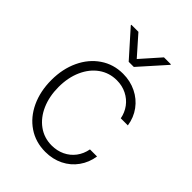

<svg xmlns="http://www.w3.org/2000/svg" viewBox="-217 -842 955 955"><g transform="rotate(45 260.5 -364.0)"><path d="M46.9 -263.7Q46.9 -341.8 76.2 -404.3Q105.5 -466.8 158 -502.4Q210.4 -538.1 277.3 -538.1Q328.1 -538.1 370.6 -517.3Q413.1 -496.6 440.7 -459.2Q468.3 -421.9 475.6 -373H425.8Q419.4 -407.2 399.2 -434.6Q378.9 -461.9 347.7 -477.5Q316.4 -493.2 278.3 -493.2Q225.6 -493.2 184.3 -463.9Q143.1 -434.6 119.9 -382.6Q96.7 -330.6 96.7 -264.6Q96.7 -198.7 119.6 -146.2Q142.6 -93.8 183.8 -64Q225.1 -34.2 278.3 -34.2Q315.9 -34.2 347.2 -49.1Q378.4 -64 399.2 -91.3Q419.9 -118.7 426.8 -155.3H476.6Q469.2 -106.9 442.1 -69.1Q415 -31.2 372.6 -10.3Q330.1 10.7 278.3 10.7Q210 10.7 157.5 -24.7Q105 -60.1 75.9 -122.6Q46.9 -185.1 46.9 -263.7ZM273.4 -637.7 363.3 -739.3H412.1V-735.4L291 -599.6H254.9L133.8 -735.4V-739.3H183.6Z"/></g></svg>

Font: Pretendard Std ExtraLight
Style: Regular
Weight: 200
Designer: Base glyphs from Inter by Rasmus Andersson; Hangeul glyphs from Noto Sans CJK(Source Han Sans) by Jang Soo-young and Kan
Foundry: Kil Hyung-jin
Version: Version 1.309